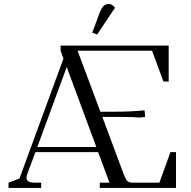

<svg xmlns="http://www.w3.org/2000/svg" viewBox="-20 -927 943 947"><path d="M22 0V-25.9L76.2 -46.9L293 -638.2L278.8 -676.8V-702.1H812V-524.9H786.1L730 -676.8H362.8L475.1 -376H549.8Q623 -376 692.9 -382.8L695.8 -355V-350.1L668 -347.2Q638.2 -350.1 590.8 -350.1H484.9L590.8 -65.9Q601.1 -40.5 608.9 -33.2Q616.7 -25.9 640.1 -25.9H766.1L820.8 -176.8H848.1V0H472.2V-25.9H520L463.9 -176.8H154.8L113.8 -66.9Q110.8 -58.1 110.8 -49.8Q110.8 -25.9 152.8 -25.9H183.1V0ZM164.1 -202.1H455.1L309.1 -596.2ZM435.1 -766.1 469.2 -857.9Q479.5 -885.3 489.7 -896.2Q500 -907.2 517.1 -907.2Q534.7 -907.2 546.9 -888.2L459 -756.8Z"/></svg>

Font: Dihjauti
Style: Regular
Weight: 400
Designer: T. Christopher White
Version: Version 3.0.0